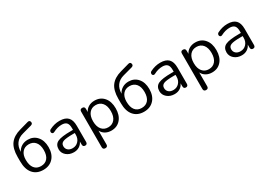

<svg xmlns="http://www.w3.org/2000/svg" viewBox="11 -1666 3913 2803"><g transform="rotate(-30 1967.5 -264.0)"><path d="M285 9Q175 9 113 -63Q51 -135 51 -268V-343Q51 -485 108 -561.5Q165 -638 285 -671L431 -712Q469 -723 477 -689Q486 -654 446 -643L291 -601Q211 -580 170 -523.5Q129 -467 129 -384Q153 -433 198.5 -460.5Q244 -488 303 -488Q398 -488 456.5 -421Q515 -354 515 -242Q515 -127 452.5 -59Q390 9 285 9ZM282 -56Q354 -56 393.5 -103.5Q433 -151 433 -240Q433 -327 393 -375Q353 -423 283 -423Q213 -423 173 -376Q133 -329 133 -247Q133 -154 172 -105Q211 -56 282 -56Z M800 9Q725 9 675 -34Q625 -77 625 -140Q625 -220 688.5 -251Q752 -282 917 -282H949V-313Q949 -375 923.5 -402.5Q898 -430 841 -430Q770 -430 698 -392Q676 -381 662 -392.5Q648 -404 651 -424Q654 -444 673 -453Q756 -495 842 -495Q937 -495 982 -449Q1027 -403 1027 -306V-35Q1027 7 989 7Q951 7 951 -35V-85Q932 -41 892.5 -16Q853 9 800 9ZM813 -52Q872 -52 910.5 -93.5Q949 -135 949 -199V-229H918Q796 -229 751.5 -211Q707 -193 707 -145Q707 -103 735.5 -77.5Q764 -52 813 -52Z M1226 187Q1185 187 1185 146V-452Q1185 -493 1225 -493Q1266 -493 1266 -452V-400Q1288 -445 1331.5 -470Q1375 -495 1432 -495Q1530 -495 1588.5 -427Q1647 -359 1647 -243Q1647 -128 1588.5 -59.5Q1530 9 1432 9Q1375 9 1331.5 -16Q1288 -41 1266 -86V146Q1266 187 1226 187ZM1305.5 -105Q1346 -56 1415 -56Q1484 -56 1524.5 -105Q1565 -154 1565 -243Q1565 -332 1524.5 -381Q1484 -430 1415 -430Q1346 -430 1305.5 -381Q1265 -332 1265 -243Q1265 -154 1305.5 -105Z M1983 9Q1873 9 1811 -63Q1749 -135 1749 -268V-343Q1749 -485 1806 -561.5Q1863 -638 1983 -671L2129 -712Q2167 -723 2175 -689Q2184 -654 2144 -643L1989 -601Q1909 -580 1868 -523.5Q1827 -467 1827 -384Q1851 -433 1896.5 -460.5Q1942 -488 2001 -488Q2096 -488 2154.5 -421Q2213 -354 2213 -242Q2213 -127 2150.5 -59Q2088 9 1983 9ZM1980 -56Q2052 -56 2091.5 -103.5Q2131 -151 2131 -240Q2131 -327 2091 -375Q2051 -423 1981 -423Q1911 -423 1871 -376Q1831 -329 1831 -247Q1831 -154 1870 -105Q1909 -56 1980 -56Z M2498 9Q2423 9 2373 -34Q2323 -77 2323 -140Q2323 -220 2386.5 -251Q2450 -282 2615 -282H2647V-313Q2647 -375 2621.5 -402.5Q2596 -430 2539 -430Q2468 -430 2396 -392Q2374 -381 2360 -392.5Q2346 -404 2349 -424Q2352 -444 2371 -453Q2454 -495 2540 -495Q2635 -495 2680 -449Q2725 -403 2725 -306V-35Q2725 7 2687 7Q2649 7 2649 -35V-85Q2630 -41 2590.5 -16Q2551 9 2498 9ZM2511 -52Q2570 -52 2608.5 -93.5Q2647 -135 2647 -199V-229H2616Q2494 -229 2449.5 -211Q2405 -193 2405 -145Q2405 -103 2433.5 -77.5Q2462 -52 2511 -52Z M2924 187Q2883 187 2883 146V-452Q2883 -493 2923 -493Q2964 -493 2964 -452V-400Q2986 -445 3029.5 -470Q3073 -495 3130 -495Q3228 -495 3286.5 -427Q3345 -359 3345 -243Q3345 -128 3286.5 -59.5Q3228 9 3130 9Q3073 9 3029.5 -16Q2986 -41 2964 -86V146Q2964 187 2924 187ZM3003.5 -105Q3044 -56 3113 -56Q3182 -56 3222.5 -105Q3263 -154 3263 -243Q3263 -332 3222.5 -381Q3182 -430 3113 -430Q3044 -430 3003.5 -381Q2963 -332 2963 -243Q2963 -154 3003.5 -105Z M3630 9Q3555 9 3505 -34Q3455 -77 3455 -140Q3455 -220 3518.5 -251Q3582 -282 3747 -282H3779V-313Q3779 -375 3753.5 -402.5Q3728 -430 3671 -430Q3600 -430 3528 -392Q3506 -381 3492 -392.5Q3478 -404 3481 -424Q3484 -444 3503 -453Q3586 -495 3672 -495Q3767 -495 3812 -449Q3857 -403 3857 -306V-35Q3857 7 3819 7Q3781 7 3781 -35V-85Q3762 -41 3722.5 -16Q3683 9 3630 9ZM3643 -52Q3702 -52 3740.5 -93.5Q3779 -135 3779 -199V-229H3748Q3626 -229 3581.5 -211Q3537 -193 3537 -145Q3537 -103 3565.5 -77.5Q3594 -52 3643 -52Z"/></g></svg>

Font: Nunito
Style: Regular
Weight: 400
Designer: Vernon Adams
Foundry: Vernon Adams
Version: Version 3.602